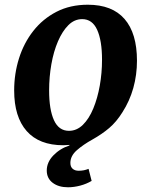

<svg xmlns="http://www.w3.org/2000/svg" viewBox="-20 -604 621 813"><path d="M268 189Q228 189 203 170Q178 151 178 118Q178 83 206 54Q234 25 274 12V4L291 8Q278 9 268.5 10Q259 11 248 11Q146 11 93 -49Q40 -109 40 -221Q40 -292 60.5 -357Q81 -422 121 -473Q161 -524 219 -554Q277 -584 352 -584Q455 -584 507.5 -523.5Q560 -463 560 -347Q560 -287 544.5 -231.5Q529 -176 498 -128Q473 -88 442.5 -62Q412 -36 371 -13Q333 8 305.5 32Q278 56 278 86Q278 102 287.5 110.5Q297 119 313 119Q325 119 335 117Q345 115 355 111L368 162Q346 175 319.5 182Q293 189 268 189ZM272 -50Q305 -50 331 -75.5Q357 -101 375 -144.5Q393 -188 402.5 -241.5Q412 -295 412 -351Q412 -432 391.5 -477.5Q371 -523 328 -523Q295 -523 269.5 -497.5Q244 -472 225.5 -429Q207 -386 197.5 -332Q188 -278 188 -221Q188 -140 208.5 -95Q229 -50 272 -50Z"/></svg>

Font: Rasa
Style: Bold Italic
Weight: 700
Italic angle: -7.10001°
Designer: Anna Giedrys (Yrsa+Rasa design), David Brezina (Yrsa art-direction, Rasa art-direction, design)
Foundry: Rosetta Type Foundry
Version: Version 2.004